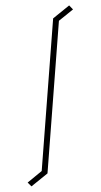

<svg xmlns="http://www.w3.org/2000/svg" viewBox="-58 -837 490 933"><g transform="rotate(-5 186.5 -371.0)"><path d="M260 -731 140 3 57 59 40 39 113 -11 233 -745 316 -801 333 -780Z"/></g></svg>

Font: Turret Road ExtraLight
Style: Regular
Weight: 275
Designer: Noponies
Foundry: Noponies
Version: Version 1.001; ttfautohint (v1.8)